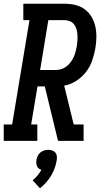

<svg xmlns="http://www.w3.org/2000/svg" viewBox="-42 -755 562 1029"><path d="M-22 0V-88H23L116 -647H83V-735H305Q335 -735 363 -728Q391 -721 413 -704.5Q435 -688 449 -664Q463 -640 469 -612.5Q475 -585 474.5 -555Q474 -525 469 -496Q463 -463 452 -430.5Q441 -398 419 -369.5Q397 -341 366.5 -321.5Q336 -302 302 -296L353 -88H406V0H269L198 -292H159L125 -88H158V0ZM173 -380H258Q273 -380 288 -385Q303 -390 315.5 -400Q328 -410 337.5 -423Q347 -436 353.5 -450.5Q360 -465 363.5 -479.5Q367 -494 370 -509Q372 -524 373 -539.5Q374 -555 373 -569.5Q372 -584 368 -598.5Q364 -613 355.5 -624Q347 -635 333.5 -641Q320 -647 305 -647H217ZM172 254 133 211Q148 199 159.5 185Q171 171 180 155Q172 153 165.5 147.5Q159 142 156 135Q153 128 152.5 119.5Q152 111 153 103Q155 92 160 81Q165 70 174 62.5Q183 55 194.5 51.5Q206 48 217 48Q228 48 238 51.5Q248 55 254.5 62.5Q261 70 262.5 81Q264 92 262 103Q259 124 251.5 145Q244 166 232.5 185.5Q221 205 205.5 222.5Q190 240 172 254Z"/></svg>

Font: Iosevka Slab Semibold
Style: Italic
Weight: 600
Italic angle: -9°
Monospace: yes
Designer: Belleve Invis
Foundry: Belleve Invis
Version: Version 11.1.1; ttfautohint (v1.8.3)